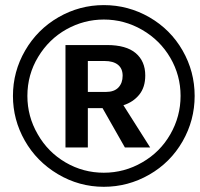

<svg xmlns="http://www.w3.org/2000/svg" viewBox="-20 -718 777 746"><path d="M736.3 -345.2Q736.3 -251 689.5 -168.9Q642.1 -86.4 559.8 -39.3Q477.5 7.8 383.3 7.8Q287.6 7.8 204.6 -41.5Q122.1 -90.8 76.2 -171.9Q30.3 -252.9 30.3 -345.2Q30.3 -439.9 77.6 -521.5Q125 -603.5 207 -650.9Q289.1 -698.2 383.3 -698.2Q478 -698.2 560.5 -650.9Q642.6 -603.5 689.5 -521.7Q736.3 -439.9 736.3 -345.2ZM681.6 -345.4Q681.6 -425.2 641.6 -493.7Q601.6 -562 532.2 -602.1Q462.9 -642.1 383.3 -642.1Q306.6 -642.1 238.3 -604.2Q169.9 -565.9 128.2 -496.8Q86.4 -427.7 86.4 -345.2Q86.4 -265.6 126.5 -196.5Q166 -127 234.7 -86.9Q303.3 -46.9 383.3 -46.9Q463.4 -46.9 532.7 -87.2Q602.1 -127 641.8 -196.3Q681.6 -265.6 681.6 -345.4ZM321.3 -297.9V-145H234.4V-543H395.6Q470.2 -543 507.3 -511.6Q544.4 -480.1 544.4 -424.8Q544.4 -378.9 521 -350.1Q497.6 -321.3 459.5 -309.1L563.5 -145H465.3L378.4 -297.9ZM456.5 -423.8Q456.5 -451.8 438.2 -466.4Q419.9 -481 386.2 -481H321.3V-360.8H391.6Q423.8 -360.8 440.2 -378.2Q456.5 -395.5 456.5 -423.8Z"/></svg>

Font: Arimo
Style: Italic
Weight: 400
Italic angle: -12°
Designer: Steve Matteson
Foundry: Monotype Imaging Inc.
Version: Version 1.33